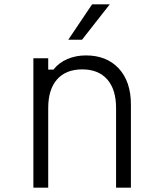

<svg xmlns="http://www.w3.org/2000/svg" viewBox="-20 -860 740 880"><path d="M133 0V-593H201V-541H225Q249 -572 288 -589Q327 -606 374 -606Q469 -606 524.5 -546Q580 -486 580 -381V0H512V-365Q512 -450 471.5 -496Q431 -542 357 -542Q282 -542 241.5 -496Q201 -450 201 -365V0ZM293 -678 402 -840H483L356 -678Z"/></svg>

Font: Martian Mono ExtraLight
Style: Regular
Weight: 200
Monospace: yes
Designer: Roman Shamin
Foundry: Evil Martians
Version: Version 1.000; ttfautohint (v1.8.4.7-5d5b)